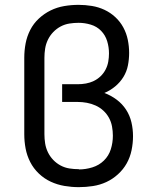

<svg xmlns="http://www.w3.org/2000/svg" viewBox="-20 -763 640 791"><path d="M305 8H304Q275 8 245.5 3Q216 -2 189 -14.5Q162 -27 140 -48Q118 -69 104.5 -95.5Q91 -122 85.5 -151Q80 -180 80 -210V-525Q80 -555 85.5 -584Q91 -613 104.5 -639.5Q118 -666 140 -686.5Q162 -707 188.5 -720Q215 -733 244.5 -738Q274 -743 304 -743Q304 -743 304 -743Q304 -743 304 -743Q331 -743 358.5 -738.5Q386 -734 410.5 -722.5Q435 -711 455 -692.5Q475 -674 488 -650Q501 -626 506.5 -599Q512 -572 512 -545Q512 -519 507 -493.5Q502 -468 488.5 -446Q475 -424 454.5 -407Q434 -390 410 -380Q437 -370 460.5 -352.5Q484 -335 499.5 -311Q515 -287 521.5 -259Q528 -231 528 -202Q528 -173 522 -144Q516 -115 502 -90Q488 -65 466 -45Q444 -25 418 -13Q392 -1 363 3.5Q334 8 305 8ZM305 -66Q305 -66 305 -65.5Q305 -65 305 -65Q333 -65 360.5 -73.5Q388 -82 408 -101.5Q428 -121 436.5 -148Q445 -175 445 -204Q445 -223 441.5 -242Q438 -261 429 -277.5Q420 -294 406 -307Q392 -320 374.5 -328Q357 -336 338 -339.5Q319 -343 300 -343H236V-416H300Q317 -416 334 -419Q351 -422 366.5 -429.5Q382 -437 394.5 -449Q407 -461 415 -476.5Q423 -492 426 -509Q429 -526 429 -543Q429 -569 421.5 -593.5Q414 -618 396.5 -636Q379 -654 354 -661.5Q329 -669 304 -669Q285 -669 266 -666Q247 -663 230 -654Q213 -645 199.5 -631Q186 -617 177.5 -599.5Q169 -582 166 -563Q163 -544 163 -525V-210Q163 -191 166 -172Q169 -153 177.5 -135.5Q186 -118 199.5 -104Q213 -90 230 -81Q247 -72 266 -69Q285 -66 305 -66Z"/></svg>

Font: Iosevka Mono
Style: Regular
Weight: 400
Designer: Belleve Invis
Foundry: Belleve Invis
Version: Version 11.1.1